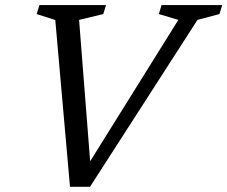

<svg xmlns="http://www.w3.org/2000/svg" viewBox="-20 -708 874 738"><path d="M192.5 -631 121 -654 131.5 -688.5H387.5L377 -654L284 -631.5L329 -56H306.5L665.5 -631.5L590.5 -654L601 -688.5H834L823.5 -654L739 -631.5L326 10H249Z"/></svg>

Font: Newsreader 12pt
Style: Italic
Weight: 400
Italic angle: -17°
Version: Version 1.003